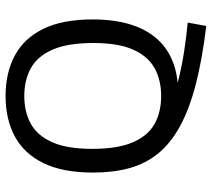

<svg xmlns="http://www.w3.org/2000/svg" viewBox="-55 -587 742 672"><g transform="rotate(-90 316.0 -251.0)"><path d="M561 100Q442 85.5 355 62.8Q268 40 208.8 7.2Q149.5 -25.5 114.2 -69.2Q79 -113 63.5 -169.2Q48 -225.5 48 -296Q48 -403 81.5 -470.8Q115 -538.5 175.2 -570.5Q235.5 -602.5 316 -602.5Q396.5 -602.5 457 -570.5Q517.5 -538.5 550.8 -471Q584 -403.5 584 -297Q584 -217.5 564 -158Q544 -98.5 504.8 -60.8Q465.5 -23 407.8 -8Q350 7 274 -2.5L293 -23Q332.5 -7 379.2 4.2Q426 15.5 475.8 23Q525.5 30.5 573 35ZM316 -58Q372 -58 413.8 -81.2Q455.5 -104.5 478.5 -156.5Q501.5 -208.5 501.5 -295.5Q501.5 -384.5 478.5 -437.5Q455.5 -490.5 413.8 -513.8Q372 -537 316 -537Q260 -537 218.5 -514Q177 -491 154 -438.8Q131 -386.5 131 -299.5Q131 -210.5 153.8 -157.5Q176.5 -104.5 218 -81.2Q259.5 -58 316 -58Z"/></g></svg>

Font: Encode Sans SC Condensed Thin
Style: Regular
Weight: 400
Version: Version 3.002